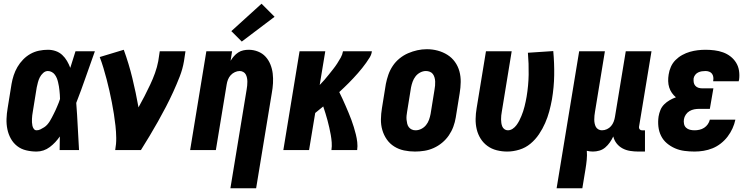

<svg xmlns="http://www.w3.org/2000/svg" viewBox="-20 -805 4040 1030"><path d="M176 8Q148 8 120.5 1.5Q93 -5 72 -21.5Q51 -38 38 -61.5Q25 -85 19.5 -112Q14 -139 15 -167.5Q16 -196 21 -225L42 -355Q46 -378 53.5 -401Q61 -424 73.5 -445.5Q86 -467 104 -485.5Q122 -504 143.5 -516Q165 -528 189 -533Q213 -538 237 -538Q259 -538 279 -531Q299 -524 314 -510Q329 -496 339.5 -478Q350 -460 357 -441Q364 -463 371 -485.5Q378 -508 385 -530H489Q464 -461 440 -391.5Q416 -322 389 -253Q394 -190 397 -126.5Q400 -63 404 0H300Q300 -18 300.5 -36.5Q301 -55 301 -73Q290 -57 276.5 -42.5Q263 -28 247 -16Q231 -4 213 2Q195 8 176 8ZM176 -106Q187 -106 197 -111Q207 -116 216.5 -122Q226 -128 233.5 -136.5Q241 -145 247 -154.5Q253 -164 258 -174Q263 -184 268 -193.5Q273 -203 277.5 -213Q282 -223 286.5 -233.5Q291 -244 295 -254Q299 -264 302 -274Q302 -286 301 -297Q300 -308 299 -319.5Q298 -331 296 -342Q294 -353 291.5 -364Q289 -375 285 -385Q281 -395 274.5 -404Q268 -413 258 -418.5Q248 -424 237 -424Q223 -424 211.5 -413.5Q200 -403 193.5 -390Q187 -377 183.5 -363.5Q180 -350 177 -336L156 -206Q154 -196 153 -186.5Q152 -177 151.5 -167.5Q151 -158 151.5 -148.5Q152 -139 154 -130Q156 -121 161.5 -113.5Q167 -106 176 -106Z M598 0Q604 -33 603.5 -65.5Q603 -98 599.5 -130Q596 -162 591 -193.5Q586 -225 580 -256Q574 -287 567 -318Q560 -349 552 -379.5Q544 -410 535 -440Q526 -470 515 -499L644 -538Q671 -464 690 -386Q709 -308 723 -229Q740 -259 755.5 -289.5Q771 -320 785.5 -350.5Q800 -381 811.5 -413Q823 -445 829 -477L837 -530H975L967 -477Q960 -435 944 -394Q928 -353 909.5 -312.5Q891 -272 870.5 -232.5Q850 -193 828 -154Q806 -115 783 -76.5Q760 -38 736 0Z M1216 205 1303 -324Q1305 -335 1306 -345.5Q1307 -356 1307 -366.5Q1307 -377 1305 -387Q1303 -397 1298.5 -405.5Q1294 -414 1285 -419Q1276 -424 1266 -424Q1253 -424 1240 -418Q1227 -412 1217.5 -401.5Q1208 -391 1203 -378Q1198 -365 1196 -352L1138 0H1000L1087 -530H1225L1217 -479Q1225 -492 1235 -503.5Q1245 -515 1258 -523.5Q1271 -532 1285.5 -535Q1300 -538 1314 -538Q1340 -538 1364 -528.5Q1388 -519 1404.5 -501Q1421 -483 1430.5 -459.5Q1440 -436 1443 -410.5Q1446 -385 1444.5 -358.5Q1443 -332 1438 -305L1354 205ZM1277 -582 1221 -638 1383 -785 1453 -715Z M1500 0 1587 -530H1725L1695 -349Q1708 -362 1720.5 -376.5Q1733 -391 1744.5 -405.5Q1756 -420 1767.5 -434.5Q1779 -449 1789 -464.5Q1799 -480 1808 -496Q1817 -512 1820 -530H1975Q1973 -513 1964 -498Q1955 -483 1944.5 -468.5Q1934 -454 1923 -440Q1912 -426 1900 -412.5Q1888 -399 1876 -386Q1864 -373 1851.5 -360.5Q1839 -348 1826 -335.5Q1813 -323 1800 -311Q1809 -293 1817.5 -274.5Q1826 -256 1834 -237.5Q1842 -219 1850 -200Q1858 -181 1865 -162Q1872 -143 1878 -123.5Q1884 -104 1889 -84Q1894 -64 1896.5 -42.5Q1899 -21 1896 0H1758Q1761 -21 1759.5 -41Q1758 -61 1754.5 -81Q1751 -101 1746.5 -120.5Q1742 -140 1737 -159Q1732 -178 1726 -197Q1720 -216 1714 -234Q1703 -225 1692.5 -216.5Q1682 -208 1671 -199L1638 0Z M2206 8Q2176 8 2147.5 2Q2119 -4 2095 -19Q2071 -34 2055 -57Q2039 -80 2031 -107.5Q2023 -135 2023.5 -165Q2024 -195 2029 -225L2050 -355Q2055 -380 2063.5 -404.5Q2072 -429 2087 -451.5Q2102 -474 2123.5 -491.5Q2145 -509 2169.5 -519.5Q2194 -530 2219 -535.5Q2244 -541 2270 -541Q2300 -541 2328 -533.5Q2356 -526 2380 -511Q2404 -496 2420.5 -473Q2437 -450 2444.5 -422.5Q2452 -395 2451.5 -365Q2451 -335 2446 -305L2425 -175Q2421 -150 2412 -125.5Q2403 -101 2388 -79Q2373 -57 2352 -39.5Q2331 -22 2306.5 -11Q2282 0 2256.5 4Q2231 8 2206 8ZM2209 -106Q2225 -106 2240 -113.5Q2255 -121 2265.5 -134Q2276 -147 2281.5 -162.5Q2287 -178 2290 -194L2311 -324Q2313 -335 2314 -346Q2315 -357 2314.5 -368Q2314 -379 2311 -389.5Q2308 -400 2302 -408Q2296 -416 2286 -420Q2276 -424 2265 -424Q2249 -424 2234 -416Q2219 -408 2209 -395Q2199 -382 2193.5 -366.5Q2188 -351 2185 -336L2164 -206Q2162 -195 2161 -184Q2160 -173 2161 -162.5Q2162 -152 2164.5 -141.5Q2167 -131 2173 -123Q2179 -115 2188.5 -110.5Q2198 -106 2209 -106Z M2701 8Q2672 8 2644.5 1Q2617 -6 2595 -22Q2573 -38 2558.5 -61Q2544 -84 2537.5 -111Q2531 -138 2531.5 -167Q2532 -196 2537 -225L2587 -530H2725L2672 -206Q2670 -196 2669 -185.5Q2668 -175 2668 -165Q2668 -155 2669.5 -145Q2671 -135 2674.5 -126.5Q2678 -118 2686 -112Q2694 -106 2704 -106Q2718 -106 2730 -114Q2742 -122 2750.5 -133.5Q2759 -145 2765.5 -157.5Q2772 -170 2777 -182.5Q2782 -195 2786.5 -208Q2791 -221 2794 -234Q2797 -247 2800 -260Q2803 -273 2805 -286Q2815 -346 2816 -404.5Q2817 -463 2812 -522L2948 -531Q2954 -466 2953 -401.5Q2952 -337 2941 -272Q2935 -239 2926.5 -207.5Q2918 -176 2904.5 -145Q2891 -114 2871.5 -85Q2852 -56 2825.5 -34Q2799 -12 2766 -2Q2733 8 2701 8Z M2966 205 3087 -530H3225L3172 -206Q3170 -195 3169 -184.5Q3168 -174 3168 -163.5Q3168 -153 3170 -143Q3172 -133 3176.5 -124.5Q3181 -116 3190 -111Q3199 -106 3209 -106Q3223 -106 3236 -112Q3249 -118 3258 -128.5Q3267 -139 3272 -152Q3277 -165 3279 -178L3337 -530H3475L3408 -124Q3407 -117 3411.5 -111.5Q3416 -106 3423 -106H3440V8H3404Q3382 8 3360 4.5Q3338 1 3319.5 -9Q3301 -19 3288 -35.5Q3275 -52 3270 -73Q3262 -56 3251.5 -41Q3241 -26 3227 -14Q3213 -2 3195.5 3Q3178 8 3161 8Q3153 8 3144.5 7Q3136 6 3128 4Q3130 28 3127.5 53Q3125 78 3121 102L3104 205Z M3706 8Q3679 8 3652 4.5Q3625 1 3601 -9.5Q3577 -20 3557.5 -36.5Q3538 -53 3526.5 -76Q3515 -99 3512 -126Q3509 -153 3513 -180Q3516 -198 3523 -215Q3530 -232 3543 -245Q3556 -258 3572.5 -267.5Q3589 -277 3606 -283Q3594 -293 3584.5 -306.5Q3575 -320 3570 -336Q3565 -352 3564.5 -369.5Q3564 -387 3567 -405Q3570 -426 3579 -446.5Q3588 -467 3604 -483Q3620 -499 3640 -510Q3660 -521 3681 -527Q3702 -533 3723 -535.5Q3744 -538 3765 -538Q3789 -538 3813 -535Q3837 -532 3859 -524Q3881 -516 3899 -502Q3917 -488 3929 -468.5Q3941 -449 3944.5 -425.5Q3948 -402 3945 -378Q3944 -375 3943.5 -373Q3943 -371 3943 -369H3806Q3806 -370 3806 -370.5Q3806 -371 3806 -372Q3808 -382 3806.5 -392Q3805 -402 3799.5 -409.5Q3794 -417 3784.5 -420.5Q3775 -424 3765 -424Q3755 -424 3745 -422.5Q3735 -421 3725.5 -416.5Q3716 -412 3709.5 -403.5Q3703 -395 3701 -385Q3700 -374 3701.5 -363.5Q3703 -353 3710 -345Q3717 -337 3727 -334Q3737 -331 3748 -331H3807L3788 -221H3730Q3717 -221 3704 -218.5Q3691 -216 3679 -209Q3667 -202 3659 -190Q3651 -178 3649 -165Q3647 -153 3649.5 -140.5Q3652 -128 3660.5 -120Q3669 -112 3681 -109Q3693 -106 3706 -106Q3719 -106 3732.5 -109Q3746 -112 3757.5 -119.5Q3769 -127 3777 -138.5Q3785 -150 3788 -163H3925Q3920 -139 3909.5 -116Q3899 -93 3883.5 -72.5Q3868 -52 3847 -35.5Q3826 -19 3802.5 -9.5Q3779 0 3754.5 4Q3730 8 3706 8Z"/></svg>

Font: Iosevka Curly Heavy Oblique
Style: Regular
Weight: 900
Italic angle: -9°
Monospace: yes
Designer: Belleve Invis
Foundry: Belleve Invis
Version: Version 11.1.0; ttfautohint (v1.8.3)